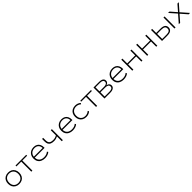

<svg xmlns="http://www.w3.org/2000/svg" viewBox="953 -3248 6009 6009"><g transform="rotate(-45 3957.5 -243.5)"><path d="M316 8Q241 8 185 -23.5Q129 -55 98.5 -111.5Q68 -168 68 -244Q68 -320 98.5 -376.5Q129 -433 185 -464Q241 -495 316 -495Q392 -495 447.5 -464Q503 -433 533 -376.5Q563 -320 563 -244Q563 -168 533 -111.5Q503 -55 447.5 -23.5Q392 8 316 8ZM316 -36Q408 -36 461.5 -92Q515 -148 515 -244Q515 -339 461.5 -395.5Q408 -452 316 -452Q223 -452 170 -395.5Q117 -339 117 -244Q117 -148 170 -92Q223 -36 316 -36Z M851 0V-446H638V-487H1112V-446H899V0Z M1454 8Q1374 8 1314 -21.5Q1254 -51 1221 -107.5Q1188 -164 1188 -242Q1188 -318 1219.5 -374.5Q1251 -431 1308.5 -463Q1366 -495 1443 -495Q1517 -495 1568 -466Q1619 -437 1645.5 -383.5Q1672 -330 1672 -256V-234H1218V-275H1649L1627 -258Q1627 -351 1579 -402Q1531 -453 1442 -453Q1380 -453 1334 -427.5Q1288 -402 1262.5 -356.5Q1237 -311 1237 -249V-243Q1237 -177 1263 -130.5Q1289 -84 1338.5 -60Q1388 -36 1455 -36Q1508 -36 1554 -50Q1600 -64 1640 -99L1663 -62Q1628 -28 1571.5 -10Q1515 8 1454 8Z M2199 0V-217Q2165 -196 2123.5 -184Q2082 -172 2034 -172Q1957 -172 1908.5 -194Q1860 -216 1837 -259.5Q1814 -303 1814 -367V-487H1862V-368Q1862 -313 1881 -280Q1900 -247 1939 -231.5Q1978 -216 2036 -216Q2083 -216 2122 -226.5Q2161 -237 2199 -259V-487H2247V0Z M2685 8Q2605 8 2545 -21.5Q2485 -51 2452 -107.5Q2419 -164 2419 -242Q2419 -318 2450.5 -374.5Q2482 -431 2539.5 -463Q2597 -495 2674 -495Q2748 -495 2799 -466Q2850 -437 2876.5 -383.5Q2903 -330 2903 -256V-234H2449V-275H2880L2858 -258Q2858 -351 2810 -402Q2762 -453 2673 -453Q2611 -453 2565 -427.5Q2519 -402 2493.5 -356.5Q2468 -311 2468 -249V-243Q2468 -177 2494 -130.5Q2520 -84 2569.5 -60Q2619 -36 2686 -36Q2739 -36 2785 -50Q2831 -64 2871 -99L2894 -62Q2859 -28 2802.5 -10Q2746 8 2685 8Z M3285 8Q3208 8 3151.5 -23Q3095 -54 3064 -111Q3033 -168 3033 -244Q3033 -321 3064 -377.5Q3095 -434 3152 -464.5Q3209 -495 3285 -495Q3339 -495 3386.5 -477Q3434 -459 3467 -426L3444 -390Q3409 -421 3368 -436.5Q3327 -452 3285 -452Q3191 -452 3136.5 -396Q3082 -340 3082 -244Q3082 -147 3136.5 -91.5Q3191 -36 3285 -36Q3328 -36 3369 -51.5Q3410 -67 3443 -97L3466 -60Q3433 -28 3386 -10Q3339 8 3285 8Z M3717 0V-446H3504V-487H3978V-446H3765V0Z M4089 0V-487H4340Q4400 -487 4440.5 -472.5Q4481 -458 4501.5 -430Q4522 -402 4522 -358Q4522 -315 4489 -284Q4456 -253 4402 -245V-252Q4445 -249 4476 -233.5Q4507 -218 4523 -192Q4539 -166 4539 -133Q4539 -71 4488.5 -35.5Q4438 0 4349 0ZM4137 -41H4354Q4419 -41 4455 -64.5Q4491 -88 4491 -134Q4491 -180 4455 -203.5Q4419 -227 4354 -227H4137ZM4137 -268H4345Q4406 -268 4440 -291.5Q4474 -315 4474 -358Q4474 -402 4440 -424.5Q4406 -447 4345 -447H4137Z M4937 8Q4857 8 4797 -21.5Q4737 -51 4704 -107.5Q4671 -164 4671 -242Q4671 -318 4702.5 -374.5Q4734 -431 4791.5 -463Q4849 -495 4926 -495Q5000 -495 5051 -466Q5102 -437 5128.5 -383.5Q5155 -330 5155 -256V-234H4701V-275H5132L5110 -258Q5110 -351 5062 -402Q5014 -453 4925 -453Q4863 -453 4817 -427.5Q4771 -402 4745.5 -356.5Q4720 -311 4720 -249V-243Q4720 -177 4746 -130.5Q4772 -84 4821.5 -60Q4871 -36 4938 -36Q4991 -36 5037 -50Q5083 -64 5123 -99L5146 -62Q5111 -28 5054.5 -10Q4998 8 4937 8Z M5321 0V-487H5369V-274H5723V-487H5770V0H5723V-232H5369V0Z M5979 0V-487H6027V-274H6381V-487H6428V0H6381V-232H6027V0Z M6637 0V-487H6685V-307H6879Q6981 -307 7032.5 -268Q7084 -229 7084 -154Q7084 -105 7060.5 -70.5Q7037 -36 6992 -18Q6947 0 6879 0ZM6685 -41H6880Q6957 -41 6996 -68Q7035 -95 7035 -154Q7035 -213 6996 -239.5Q6957 -266 6880 -266H6685ZM7187 0V-487H7235V0Z M7378 0 7609 -265V-238L7390 -487H7451L7633 -278H7623L7805 -487H7866L7649 -241V-261L7878 0H7816L7622 -222H7633L7438 0Z"/></g></svg>

Font: Nunito Sans 10pt SemiExpanded ExtraLight
Style: Regular
Weight: 250
Width: 6
Designer: Vernon Adams
Foundry: Vernon Adams
Version: Version 3.101;gftools[0.9.27]